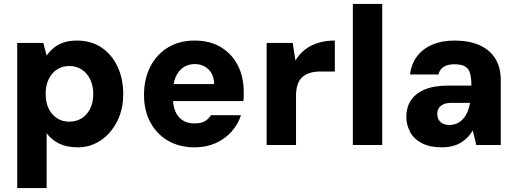

<svg xmlns="http://www.w3.org/2000/svg" viewBox="-20 -740 2645 980"><path d="M68 220V-521H201L218 -456Q233 -478 254 -495.5Q275 -513 304.5 -523Q334 -533 372 -533Q445 -533 498 -497.5Q551 -462 580 -400Q609 -338 609 -260Q609 -181 577.5 -119.5Q546 -58 493.5 -23Q441 12 377 12Q321 12 282 -7Q243 -26 218 -60V220ZM334 -119Q369 -119 396.5 -136Q424 -153 440 -185Q456 -217 456 -260Q456 -303 440 -335.5Q424 -368 396.5 -385.5Q369 -403 334 -403Q298 -403 271 -385.5Q244 -368 228.5 -336Q213 -304 213 -261Q213 -217 228.5 -185.5Q244 -154 271 -136.5Q298 -119 334 -119Z M973 12Q896 12 838 -21.5Q780 -55 747.5 -115.5Q715 -176 715 -255Q715 -336 747 -399Q779 -462 837 -497.5Q895 -533 973 -533Q1051 -533 1107 -499.5Q1163 -466 1193.5 -407Q1224 -348 1224 -271Q1224 -261 1224 -249Q1224 -237 1222 -224H821V-311H1073Q1072 -359 1044 -386Q1016 -413 974 -413Q943 -413 917.5 -397Q892 -381 877.5 -349Q863 -317 863 -268V-238Q863 -200 875 -171.5Q887 -143 911.5 -126.5Q936 -110 972 -110Q1007 -110 1026 -121.5Q1045 -133 1057 -152H1210Q1196 -107 1162.5 -69Q1129 -31 1081 -9.5Q1033 12 973 12Z M1341 0V-521H1474L1488 -431Q1508 -465 1537.5 -487.5Q1567 -510 1605 -521.5Q1643 -533 1689 -533V-375H1615Q1589 -375 1566 -369Q1543 -363 1526 -349Q1509 -335 1500 -311Q1491 -287 1491 -251V0Z M1781 0V-720H1931V0Z M2235 12Q2174 12 2133.5 -9Q2093 -30 2073.5 -66Q2054 -102 2054 -145Q2054 -191 2076.5 -226.5Q2099 -262 2146.5 -282.5Q2194 -303 2266 -303H2386Q2386 -341 2379.5 -365Q2373 -389 2354.5 -400.5Q2336 -412 2299 -412Q2266 -412 2245 -399Q2224 -386 2218 -360H2073Q2079 -412 2107.5 -451Q2136 -490 2185.5 -511.5Q2235 -533 2300 -533Q2373 -533 2426 -510Q2479 -487 2507.5 -442Q2536 -397 2536 -330V0H2411L2393 -74Q2382 -55 2366.5 -39Q2351 -23 2331.5 -11.5Q2312 0 2288 6Q2264 12 2235 12ZM2273 -102Q2294 -102 2312 -110Q2330 -118 2343.5 -133Q2357 -148 2366 -168.5Q2375 -189 2379 -213V-215H2284Q2260 -215 2244 -208Q2228 -201 2220 -188.5Q2212 -176 2212 -159Q2212 -140 2220 -127.5Q2228 -115 2242 -108.5Q2256 -102 2273 -102Z"/></svg>

Font: DM Sans 10pt Black
Style: Regular
Weight: 900
Version: Version 4.004;gftools[0.9.30]